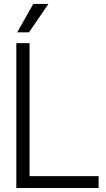

<svg xmlns="http://www.w3.org/2000/svg" viewBox="-20 -944 531 964"><path d="M62 0H475.1V-59.6H128.4V-727.5H62ZM66.4 -781.7H125.5L223.1 -924.3H147Z"/></svg>

Font: Guggenheim Sans Display Light
Style: Regular
Weight: 300
Designer: Modified by Tom Baber under direction of Pentagram Design 2023
Foundry: rsms
Version: Version 1.001;Glyphs 3.1.2 (3151)